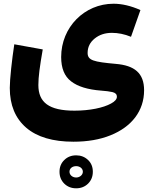

<svg xmlns="http://www.w3.org/2000/svg" viewBox="-20 -537 821 1024"><path d="M729 -483.4C678.2 -505.9 630.4 -517.1 585.4 -517.1C430.2 -517.1 306.2 -391.6 306.2 -232.9C306.2 -173.3 323.7 -129.9 359.4 -103C394.5 -75.7 447.8 -59.1 519.5 -53.7C543.5 -52.2 563.5 -49.3 579.6 -45.9C595.7 -42 603.5 -33.7 603.5 -21.5C603.5 -8.3 593.3 3.9 572.3 15.1C530.8 38.1 458.5 53.2 377 53.2C240.7 53.2 184.6 8.8 184.6 -83.5C184.6 -126 191.9 -181.6 208 -273.4L56.2 -300.8C43.5 -217.8 32.2 -115.2 32.2 -67.9C32.2 23.4 61.5 93.8 119.6 144C177.7 193.8 261.7 218.8 371.6 218.8C446.8 218.8 512.7 207.5 569.3 184.6C682.6 139.2 748.5 54.2 748.5 -55.7C748.5 -147.5 696.8 -188 597.7 -196.3C479 -207 447.3 -214.8 447.3 -254.9C447.3 -285.6 460 -311.5 484.9 -331.5C509.8 -351.6 540 -361.8 576.7 -361.8C609.9 -361.8 644 -355 678.7 -340.8ZM386.2 291.5C360.8 291.5 339.8 299.8 322.8 316.4C305.7 333 297.4 354 297.4 378.9C297.4 404.3 305.7 425.3 322.8 442.4C339.8 459 360.8 467.3 386.2 467.3C411.6 467.3 432.6 459 449.7 442.4C466.8 425.3 475.1 404.3 475.1 378.9C475.1 353.5 466.8 332.5 449.7 316.4C432.6 299.8 411.1 291.5 386.2 291.5ZM386.2 349.1C406.2 349.1 421.9 361.8 421.9 378.9C421.9 396 405.3 409.7 386.2 409.7C366.7 409.7 350.6 396.5 350.6 378.9C350.6 360.8 366.2 349.1 386.2 349.1Z"/></svg>

Font: Estedad ExtraBold
Style: Regular
Weight: 800
Designer: Amin Abedi
Version: Version 7.3